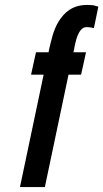

<svg xmlns="http://www.w3.org/2000/svg" viewBox="-20 -759 419 779"><path d="M61 0 157 -456H106L126 -547H177L180 -562C187 -590 195 -635 218 -672C241 -709 274 -739 334 -739C349 -739 361 -738 368 -735L379 -732L361 -645C360 -646 358 -646 357 -646C355 -646 353 -646 352 -647C345 -648 338 -649 331 -649C314 -649 303 -634 295 -615C291 -605 288 -595 286 -585C285 -580 284 -575 283 -572C282 -568 282 -564 281 -561L278 -547H329L309 -456H258L162 0Z"/></svg>

Font: League Gothic Italic
Style: Regular
Weight: 400
Designer: Tyler Finck
Foundry: The League of Moveable Type
Version: Version 1.001;PS 001.001;hotconv 1.0.56;makeotf.lib2.0.21325